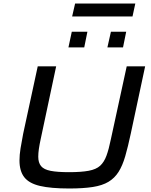

<svg xmlns="http://www.w3.org/2000/svg" viewBox="-20 -1066 860 1094"><path d="M374 8Q270 8 208 -6.5Q146 -21 118.5 -56Q91 -91 91 -152Q91 -183 97 -220.5Q103 -258 112 -304L195 -688H300L212 -274Q205 -242 201.5 -217.5Q198 -193 198 -173Q198 -139 214 -119.5Q230 -100 268.5 -92.5Q307 -85 373 -85Q443 -85 485.5 -93Q528 -101 550.5 -121.5Q573 -142 586.5 -178.5Q600 -215 612 -274L702 -688H807L725 -304Q709 -229 693.5 -175.5Q678 -122 655.5 -86.5Q633 -51 598 -30Q563 -9 508.5 -0.5Q454 8 374 8ZM592 -796 612 -885H699L681 -796ZM370 -796 389 -885H478L460 -796ZM391 -972 408 -1046H751L735 -972Z"/></svg>

Font: Saira Expanded Medium
Style: Italic
Weight: 500
Width: 7
Italic angle: -12°
Designer: Hector Gatti with collaboration of the Omnibus-Type team
Foundry: Omnibus-Type
Version: Version 1.101